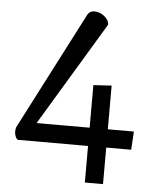

<svg xmlns="http://www.w3.org/2000/svg" viewBox="-53 -632 671 838"><g transform="rotate(5 282.5 -213.0)"><path d="M350.1 160.2V0H43.9Q38.6 0 33.2 -11Q27.8 -22 27.8 -35.6Q27.8 -45.4 30.5 -53.2Q33.2 -61 36.6 -65.9L297.4 -571.3Q299.3 -575.7 306.9 -581.5Q314.5 -587.4 327.1 -587.4Q342.8 -587.4 357.4 -579.8Q372.1 -572.3 381.6 -560.3Q391.1 -548.3 391.1 -534.7L117.7 -80.1H350.1V-266.6L429.7 -271.5V-80.1H543.9L539.1 0H429.7V160.2Z"/></g></svg>

Font: Gelasio
Style: Regular
Weight: 400
Designer: Eben Sorkin
Foundry: Eben Sorkin
Version: Version 1.008